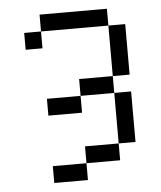

<svg xmlns="http://www.w3.org/2000/svg" viewBox="-48 -542 596 710"><g transform="rotate(-5 250.0 -187.5)"><path d="M250 62.5H125V125H250ZM250 62.5H375V0H250ZM375 0H437.5V-187.5H375ZM250 -187.5H125V-125H250ZM250 -187.5H375V-250H250ZM375 -250H437.5V-437.5H375ZM125 -437.5H62.5V-375H125ZM125 -437.5H375V-500H125Z"/></g></svg>

Font: Unifont
Style: Regular
Weight: 500
Version: Version 15.1.04